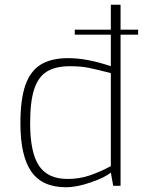

<svg xmlns="http://www.w3.org/2000/svg" viewBox="-20 -783 610 809"><path d="M562 -637H488V0H457L447 -56Q424 -36 364 -15Q304 6 258 6Q158 6 112 -60Q66 -126 66 -263Q66 -363 86.5 -423Q107 -483 151 -510.5Q195 -538 268 -538Q347 -538 447 -504V-637H295V-658H447V-763H488V-658H562ZM447 -475Q385 -491 352.5 -497.5Q320 -504 275 -504Q214 -504 177.5 -481.5Q141 -459 124 -407Q107 -355 107 -264Q107 -141 144 -85Q181 -29 265 -29Q314 -29 357 -43.5Q400 -58 447 -83Z"/></svg>

Font: Exo ExtraLight
Style: Regular
Weight: 275
Designer: Natanael Gama
Foundry: Natanael Gama
Version: Version 1.500; ttfautohint (v1.6)